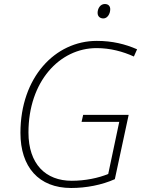

<svg xmlns="http://www.w3.org/2000/svg" viewBox="-20 -928 728 958"><path d="M496 -836C516 -836 530 -859 530 -882C530 -896 522 -908 503 -908C480 -908 467 -885 467 -864C467 -846 479 -836 496 -836ZM335 10C410 10 488 -5 553 -34L622 -355H395L387 -320H575L520 -60C472 -40 405 -26 338 -26C208 -26 122 -109 122 -267C122 -521 277 -688 462 -688C530 -688 593 -671 648 -646L664 -682C605 -708 540 -724 463 -724C255 -724 82 -542 82 -265C82 -95 173 10 335 10Z"/></svg>

Font: Noto Sans ExtraLight
Style: Italic
Weight: 200
Italic angle: -12°
Designer: Monotype Design Team
Foundry: Monotype Imaging Inc.
Version: Version 2.013